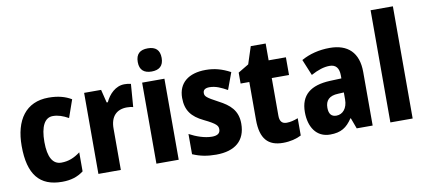

<svg xmlns="http://www.w3.org/2000/svg" viewBox="-70 -1020 2838 1281"><g transform="rotate(-10 1349.0 -379.0)"><path d="M261 10C321 10 366 -4 407 -35V-164C366 -133 326 -117 278 -117C221 -117 190 -168 190 -272C190 -377 220 -433 275 -433C310 -433 342 -422 380 -401L422 -521C381 -545 334 -559 268 -559C114 -559 36 -447 36 -272C36 -78 110 10 261 10Z M782 -559C722 -559 676 -511 653 -460H645L623 -549H508V0H660V-278C659 -363 703 -404 772 -404C787 -404 804 -402 814 -399L826 -554C810 -558 795 -559 782 -559Z M977 -768C925 -768 896 -744 896 -689C896 -635 926 -611 977 -611C1028 -611 1058 -635 1058 -689C1058 -743 1030 -768 977 -768ZM1052 -549H901V0H1052Z M1505 -165C1505 -255 1454 -298 1381 -336C1304 -377 1294 -387 1294 -409C1294 -430 1309 -441 1338 -441C1380 -441 1417 -423 1457 -401L1499 -515C1443 -545 1392 -559 1333 -559C1216 -559 1146 -503 1146 -402C1146 -318 1183 -270 1262 -232C1347 -191 1354 -176 1354 -153C1354 -127 1336 -113 1298 -113C1249 -113 1192 -133 1146 -158V-21C1197 1 1245 10 1305 10C1433 10 1505 -50 1505 -165Z M1805 -118C1773 -118 1758 -136 1758 -174V-429H1875V-549H1758V-663H1657L1619 -546L1547 -503V-429H1606V-173C1606 -44 1657 10 1758 10C1807 10 1849 -1 1882 -18V-135C1854 -124 1829 -118 1805 -118Z M2173 -560C2101 -560 2035 -543 1980 -512L2025 -403C2073 -429 2113 -442 2152 -442C2194 -442 2215 -416 2215 -366V-346L2137 -343C2006 -337 1936 -283 1936 -166C1936 -67 1983 10 2077 10C2151 10 2190 -16 2228 -73H2231L2258 0H2366V-363C2366 -495 2295 -560 2173 -560ZM2176 -249 2215 -251V-203C2215 -144 2183 -107 2140 -107C2108 -107 2089 -125 2089 -169C2089 -218 2115 -247 2176 -249Z M2637 0V-760H2486V0Z"/></g></svg>

Font: Noto Sans Malayalam Condensed ExtraBold
Style: Regular
Weight: 800
Width: 3
Designer: Jelle Bosma - Monotype Design Team
Foundry: Monotype Imaging Inc.
Version: Version 2.104